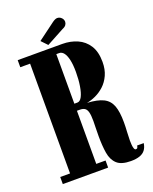

<svg xmlns="http://www.w3.org/2000/svg" viewBox="-156 -924 811 1019"><g transform="rotate(-20 250.0 -414.0)"><path d="M404.5 9Q350.5 9 325.8 -14Q301 -37 294.2 -78.2Q287.5 -119.5 287.5 -173.5Q287.5 -200 288.2 -223.2Q289 -246.5 289 -259Q289 -292.5 284.2 -309.8Q279.5 -327 269.2 -333.5Q259 -340 242.5 -340H225.5V-40H278V0H22V-40H77.5V-660H22V-700H273.5Q319.5 -700 357.8 -683.2Q396 -666.5 419 -630.8Q442 -595 442 -537.5Q442 -495 427.5 -463.2Q413 -431.5 389.8 -410.2Q366.5 -389 340.2 -377Q314 -365 290 -361Q348.5 -358 380.8 -342Q413 -326 426 -291.5Q439 -257 439 -197.5Q439 -170 437.2 -143.8Q435.5 -117.5 435.5 -95.5Q435.5 -83.5 436.5 -70.8Q437.5 -58 440.8 -49.5Q444 -41 450 -41Q457 -41 459.5 -46Q462 -51 462.5 -57.5H500Q496.5 -34 485 -19.2Q473.5 -4.5 453.5 2.2Q433.5 9 404.5 9ZM225.5 -380H242.5Q258 -380 268.8 -400.8Q279.5 -421.5 285.2 -457Q291 -492.5 291 -535.5Q291 -576.5 284.8 -604.2Q278.5 -632 267.5 -646Q256.5 -660 242 -660H225.5ZM202.5 -720 170 -754 267.5 -826.5Q275 -832 282 -835.2Q289 -838.5 295.5 -838.5Q305.5 -838.5 313 -833.2Q320.5 -828 324.5 -821Q328.5 -814 328.5 -806Q328.5 -796.5 322.5 -788Q316.5 -779.5 302.5 -774Z"/></g></svg>

Font: Imbue Thin 10pt Black
Style: Regular
Weight: 900
Version: Version 1.102